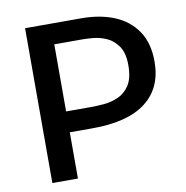

<svg xmlns="http://www.w3.org/2000/svg" viewBox="-76 -733 782 806"><g transform="rotate(-10 315.5 -330.0)"><path d="M83 0V-660H323Q402 -660 463 -635Q524 -610 559 -558.5Q594 -507 594 -428Q594 -316 517 -256.5Q440 -197 289 -197H192V0ZM315 -572H192V-286H297Q321 -286 352.5 -288.5Q384 -291 414 -304Q444 -317 463.5 -347Q483 -377 483 -432Q483 -484 463 -513Q443 -542 414.5 -554.5Q386 -567 358.5 -569.5Q331 -572 315 -572Z"/></g></svg>

Font: Bricolage Grotesque 10pt Medium
Style: Regular
Weight: 500
Designer: Mathieu Triay
Foundry: Atelier Triay
Version: Version 1.000; ttfautohint (v1.8.4.7-5d5b);gftools[0.9.32]